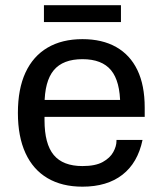

<svg xmlns="http://www.w3.org/2000/svg" viewBox="-20 -691 609 721"><path d="M289.6 10Q212.8 10 158.5 -22Q104.2 -54 75.7 -116Q47.2 -178 47.2 -267Q47.2 -357 75.7 -418.5Q104.2 -480 158.5 -512Q212.8 -544 289.6 -544Q363.8 -544 416.1 -514.5Q468.4 -485 495.9 -428Q523.4 -371 523.4 -287V-252.2H110.6V-315.8H486.2L431.4 -273.2V-296.4Q431.4 -385.6 397.1 -427.2Q362.8 -468.8 289.6 -468.8Q216.4 -468.8 181.8 -427.2Q147.2 -385.6 147.2 -296.4V-239.4Q147.2 -150.6 181.8 -109Q216.4 -67.4 289.6 -67.4Q338.4 -67.4 365.9 -82.7Q393.4 -98 405.4 -120Q417.4 -142 417.4 -161.4V-165.4H515.2Q497.2 -79.4 439.6 -34.7Q382 10 289.6 10ZM145 -608.2V-671.4H434.2V-608.2Z"/></svg>

Font: Mozilla Headline ExtraLight
Style: Regular
Weight: 200
Designer: Studio DRAMA
Foundry: Studio DRAMA
Version: Version 1.000